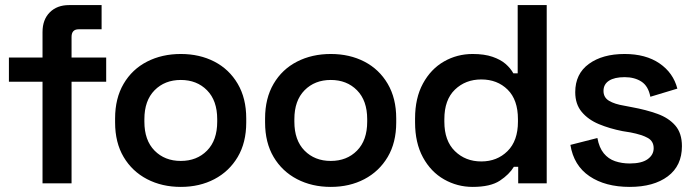

<svg xmlns="http://www.w3.org/2000/svg" viewBox="-20 -720 2729 754"><path d="M147 0V-399H15V-494H147V-594Q147 -643 175.5 -671.5Q204 -700 251 -700H379V-605H289Q261 -605 261 -575V-494H397V-399H261V0Z M432 -239V-255Q432 -334 465.5 -391Q499 -448 557.5 -478Q616 -508 690 -508Q764 -508 822 -478Q880 -448 913.5 -391Q947 -334 947 -255V-239Q947 -160 913.5 -103.5Q880 -47 822 -16.5Q764 14 690 14Q616 14 557.5 -16.5Q499 -47 465.5 -103.5Q432 -160 432 -239ZM833 -242V-252Q833 -325 793 -365.5Q753 -406 690 -406Q627 -406 587 -365.5Q547 -325 547 -252V-242Q547 -169 587 -128.5Q627 -88 690 -88Q753 -88 793 -128.5Q833 -169 833 -242Z M1021 -239V-255Q1021 -334 1054.5 -391Q1088 -448 1146.5 -478Q1205 -508 1279 -508Q1353 -508 1411 -478Q1469 -448 1502.5 -391Q1536 -334 1536 -255V-239Q1536 -160 1502.5 -103.5Q1469 -47 1411 -16.5Q1353 14 1279 14Q1205 14 1146.5 -16.5Q1088 -47 1054.5 -103.5Q1021 -160 1021 -239ZM1422 -242V-252Q1422 -325 1382 -365.5Q1342 -406 1279 -406Q1216 -406 1176 -365.5Q1136 -325 1136 -252V-242Q1136 -169 1176 -128.5Q1216 -88 1279 -88Q1342 -88 1382 -128.5Q1422 -169 1422 -242Z M1610 -239V-255Q1610 -335 1641 -392Q1672 -449 1723.5 -478.5Q1775 -508 1836 -508Q1882 -508 1914 -497Q1946 -486 1965.5 -469Q1985 -452 1996 -432H2013V-700H2127V0H2015V-65H1998Q1980 -35 1943 -10.5Q1906 14 1836 14Q1776 14 1724 -15.5Q1672 -45 1641 -102Q1610 -159 1610 -239ZM2014 -242V-252Q2014 -328 1973.5 -368Q1933 -408 1870 -408Q1808 -408 1766.5 -368Q1725 -328 1725 -252V-242Q1725 -167 1766.5 -126.5Q1808 -86 1870 -86Q1932 -86 1973 -126.5Q2014 -167 2014 -242Z M2220 -151 2326 -178Q2333 -140 2351 -118Q2369 -96 2395.5 -87Q2422 -78 2453 -78Q2500 -78 2523.5 -95Q2547 -112 2547 -138Q2547 -165 2524.5 -178Q2502 -191 2456 -200L2425 -205Q2374 -215 2332 -232.5Q2290 -250 2264.5 -280.5Q2239 -311 2239 -358Q2239 -430 2292.5 -469Q2346 -508 2433 -508Q2516 -508 2570 -471Q2624 -434 2640 -372L2534 -340Q2526 -382 2499 -399.5Q2472 -417 2433 -417Q2393 -417 2371.5 -403Q2350 -389 2350 -363Q2350 -337 2372 -324Q2394 -311 2431 -305L2462 -299Q2517 -289 2561.5 -273Q2606 -257 2632 -227Q2658 -197 2658 -146Q2658 -69 2602.5 -27.5Q2547 14 2453 14Q2357 14 2295 -28Q2233 -70 2220 -151Z"/></svg>

Font: Space Grotesk Frontify SemiBold
Style: Regular
Weight: 600
Designer: Florian Karsten
Version: Version 2.000